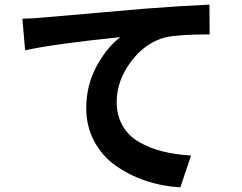

<svg xmlns="http://www.w3.org/2000/svg" viewBox="-20 -766 1040 825"><path d="M87.9 -549.8 76.2 -685.5Q127 -686.5 172.9 -691.4Q195.3 -693.4 599.6 -728.5Q764.6 -741.2 879.9 -746.1L880.9 -618.2Q748 -618.2 690.4 -605.5Q602.5 -582 542 -500Q481.4 -418 481.4 -328.1Q481.4 -269.5 507.3 -225.1Q533.2 -180.7 579.1 -154.8Q625 -128.9 679.7 -115.2Q734.4 -101.6 800.8 -97.7L754.9 39.1Q674.8 34.2 603.5 9.8Q532.2 -14.6 475.1 -55.7Q418 -96.7 384.3 -160.2Q350.6 -223.6 350.6 -300.8Q350.6 -399.4 395 -481.4Q439.5 -563.5 497.1 -606.4Q210 -577.1 87.9 -549.8Z"/></svg>

Font: GenEi Gothic M Regular
Style: Bold
Weight: 700
Designer: o_tamon (Modified); [Source Han Sans]
Ryoko NISHIZUKA  (kana & ideographs); Paul D. Hunt (Latin, Greek & Cyrillic); Wenl
Version: Version 1.1a;Original Version 1.004